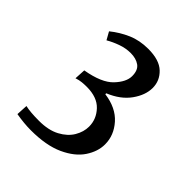

<svg xmlns="http://www.w3.org/2000/svg" viewBox="-133 -749 587 587"><g transform="rotate(45 160.0 -456.0)"><path d="M266 -596Q266 -565 243.5 -533.5Q221 -502 177 -484V-480Q229 -473 257 -441.5Q285 -410 285 -371Q285 -340 265 -310Q245 -280 202.5 -260.5Q160 -241 94 -241Q65 -241 30 -247L32 -284Q53 -279 91 -279Q132 -279 159 -293.5Q186 -308 199 -330Q212 -352 212 -375Q212 -407 189 -431.5Q166 -456 121 -456Q111 -456 100.5 -455Q90 -454 78 -450L80 -486Q144 -497 170 -524.5Q196 -552 196 -577Q196 -603 181 -613.5Q166 -624 143 -624Q122 -624 101 -616.5Q80 -609 63 -599L49 -624Q75 -645 105 -658Q135 -671 172 -671Q220 -671 243 -649Q266 -627 266 -596Z"/></g></svg>

Font: Average
Style: Regular
Weight: 400
Designer: Eduardo Tunni
Foundry: Eduardo Rodriguez Tunni
Version: Version 1.003; ttfautohint (v1.8.4.7-5d5b)